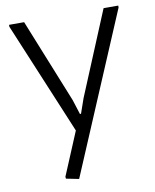

<svg xmlns="http://www.w3.org/2000/svg" viewBox="-85 -605 719 890"><g transform="rotate(-10 274.5 -160.0)"><path d="M155 208 154 199 239 -4 19 -531V-540H90L249 -145L271 -76H276L300 -145L464 -540H533V-531L215 220Z"/></g></svg>

Font: EncodeSans
Style: Light
Weight: 300
Designer: Pablo Impallari, Andres Torresi
Foundry: Pablo Impallari, Andres Torresi
Version: Version 1.000; ttfautohint (v1.4.1)